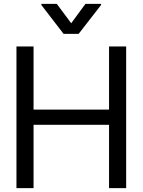

<svg xmlns="http://www.w3.org/2000/svg" viewBox="-20 -966 732 986"><path d="M64.5 0V-727.5H152.3V-403.3H540V-727.5H627.9V0H540V-325.2H152.3V0ZM271.5 -946.3 345.7 -846.7 418.9 -946.3H499V-940.4L383.8 -792H306.6L192.4 -940.4V-946.3Z"/></svg>

Font: Inter Tight
Style: Regular
Weight: 400
Designer: Rasmus Andersson
Foundry: rsms
Version: Version 3.002